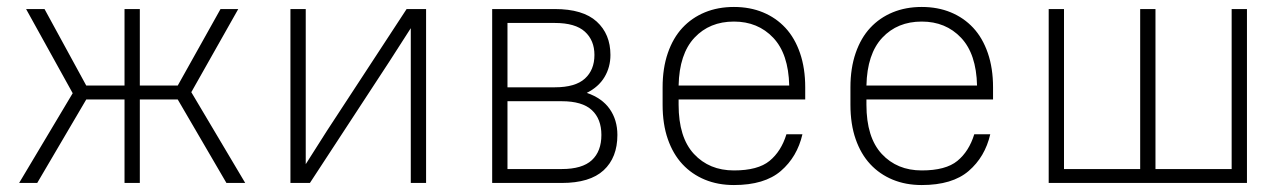

<svg xmlns="http://www.w3.org/2000/svg" viewBox="-20 -526 3700 552"><path d="M491 -240H382V0H338V-240H228L87 0H35L189 -258L55 -500H108L228 -280H338V-500H382V-280H491L614 -500H665L530 -261L685 0H631Z M1161 -445 1100 -350 871 0H815V-500H859V-54L920 -150L1149 -500H1205V0H1161Z M1395 -500H1575Q1656 -500 1695.5 -464Q1735 -428 1735 -368Q1735 -333 1718 -304.5Q1701 -276 1667 -259Q1711 -244 1733 -212.5Q1755 -181 1755 -138Q1755 -73 1715.5 -36.5Q1676 0 1595 0H1395ZM1439 -235V-40H1595Q1654 -40 1681.5 -65.5Q1709 -91 1709 -138Q1709 -184 1681.5 -209.5Q1654 -235 1595 -235ZM1439 -460V-275H1575Q1634 -275 1661.5 -300Q1689 -325 1689 -368Q1689 -410 1661.5 -435Q1634 -460 1575 -460Z M2090 6Q2044 6 2006.5 -9.5Q1969 -25 1942 -54Q1915 -83 1900 -126Q1885 -169 1885 -225V-275Q1885 -330 1900 -373.5Q1915 -417 1942 -446Q1969 -475 2006.5 -490.5Q2044 -506 2090 -506Q2136 -506 2173.5 -490.5Q2211 -475 2238 -446Q2265 -417 2280 -373.5Q2295 -330 2295 -275V-240H1931V-225Q1931 -131 1975 -83.5Q2019 -36 2090 -36Q2159 -36 2192.5 -63.5Q2226 -91 2241 -140H2287Q2272 -75 2225 -34.5Q2178 6 2090 6ZM2090 -464Q2020 -464 1976.5 -417.5Q1933 -371 1931 -280H2249Q2247 -371 2203 -417.5Q2159 -464 2090 -464Z M2630 6Q2584 6 2546.5 -9.5Q2509 -25 2482 -54Q2455 -83 2440 -126Q2425 -169 2425 -225V-275Q2425 -330 2440 -373.5Q2455 -417 2482 -446Q2509 -475 2546.5 -490.5Q2584 -506 2630 -506Q2676 -506 2713.5 -490.5Q2751 -475 2778 -446Q2805 -417 2820 -373.5Q2835 -330 2835 -275V-240H2471V-225Q2471 -131 2515 -83.5Q2559 -36 2630 -36Q2699 -36 2732.5 -63.5Q2766 -91 2781 -140H2827Q2812 -75 2765 -34.5Q2718 6 2630 6ZM2630 -464Q2560 -464 2516.5 -417.5Q2473 -371 2471 -280H2789Q2787 -371 2743 -417.5Q2699 -464 2630 -464Z M2995 -500H3039V-40H3258V-500H3302V-40H3521V-500H3565V0H2995Z"/></svg>

Font: PT Root UI Web Light
Style: Regular
Weight: 300
Designer: Vitaly Kuzmin
Foundry: ParaType Ltd.
Version: Version 1.000W